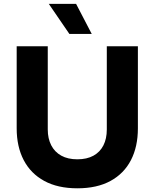

<svg xmlns="http://www.w3.org/2000/svg" viewBox="-20 -974 816 1013"><path d="M388.2 19.5Q284.8 19.5 213.5 -19.4Q142.2 -58.2 105.1 -129.2Q68 -200.2 68 -296.8V-730H232V-290.8Q232 -243.2 250.2 -207.6Q268.5 -172 303.2 -152.8Q338 -133.5 388.2 -133.5Q438.5 -133.5 473.1 -152.6Q507.8 -171.8 525.6 -207Q543.5 -242.2 543.5 -290.8V-730H707.5V-296.8Q707.5 -200.2 670.9 -129.2Q634.2 -58.2 563.1 -19.4Q492 19.5 388.2 19.5ZM346 -795 237.5 -953.5H381.5L464 -795Z"/></svg>

Font: SVN-Sora Variable
Style: Regular
Weight: 400
Designer: Jonathan Barnbrook, Julián Moncada
Foundry: Barnbrook Fonts
Version: Version 2.000 - Viet hoa boi STYLEno.1 Fonts